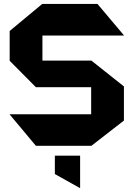

<svg xmlns="http://www.w3.org/2000/svg" viewBox="-20 -739 677 973"><path d="M195 -559V-432H443L608 -301V-128L443 0H162L29 -159V-160H442V-297H162L29 -431V-582L194 -719H474L608 -560V-559ZM385 214 258 143V50H386V214Z"/></svg>

Font: Foldit Thin
Style: Bold
Weight: 700
Version: Version 1.003